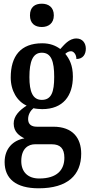

<svg xmlns="http://www.w3.org/2000/svg" viewBox="-20 -781 487 1038"><path d="M206 -635C241 -635 271 -654 271 -698C271 -743 241 -761 206 -761C169 -761 142 -743 142 -698C142 -654 169 -635 206 -635ZM189 237C346 237 419 165 419 50C419 -34 374 -96 268 -96H179C151 -96 132 -108 132 -137C132 -164 147 -185 161 -196C171 -193 196 -191 208 -191C322 -191 374 -264 374 -367C374 -428 355 -463 333 -490C342 -498 351 -504 364 -504C378 -504 393 -487 393 -462C429 -462 444 -488 444 -518C444 -548 426 -573 393 -573C352 -573 326 -537 306 -516C280 -535 250 -547 208 -547C92 -547 38 -478 38 -362C38 -290 73 -233 124 -210C84 -184 54 -154 54 -113C54 -68 84 -47 112 -33C52 -23 5 21 5 95C5 185 66 237 189 237ZM206 -241C157 -241 139 -285 139 -364C139 -448 157 -496 206 -496C257 -496 273 -450 273 -365C273 -284 258 -241 206 -241ZM192 184C129 184 95 147 95 90C95 20 135 -1 169 -1H260C305 -1 328 21 328 72C328 137 289 184 192 184Z"/></svg>

Font: Noto Serif Armenian ExtraCondensed SemiBold
Style: Regular
Weight: 600
Width: 2
Designer: Monotype Design Team
Foundry: Monotype Imaging Inc.
Version: Version 2.008